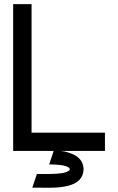

<svg xmlns="http://www.w3.org/2000/svg" viewBox="-20 -717 561 912"><path d="M234.9 0H42.5V-697.3H129.9V-86.9H478.5V0H266.6Q277.3 1 284.2 2Q299.8 5.4 316.9 11.7Q342.8 21.5 355.7 35.2Q368.7 48.8 372.8 62.7Q377 76.7 377 86.9Q377 116.2 356 138.7Q320.8 174.8 213.4 174.8L133.3 174.3L155.3 109.4H213.4Q286.6 109.4 306.6 94.2Q311.5 90.8 311.5 86.9Q311.5 82.5 306.6 79.1Q286.6 64 213.4 64Z"/></svg>

Font: Qaz
Style: Regular
Weight: 400
Designer: GGBotNet
Foundry: f0n7
Version: 0.70